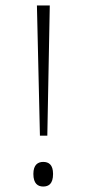

<svg xmlns="http://www.w3.org/2000/svg" viewBox="-20 -677 316 702"><path d="M126 -181H153L162 -657H115ZM138 5C158 5 174 -5 174 -41C174 -75 158 -85 138 -85C119 -85 102 -75 102 -41C102 -5 119 5 138 5Z"/></svg>

Font: Noto Serif Telugu ExtraLight
Style: Regular
Weight: 200
Designer: Jelle Bosma - Monotype Design Team
Foundry: Monotype Imaging Inc.
Version: Version 2.005